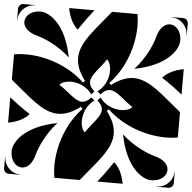

<svg xmlns="http://www.w3.org/2000/svg" viewBox="-63 -1063 1127 1127"><g transform="rotate(5 500.0 -500.0)"><path d="M0 -30C0 -13.4 13.4 0 30 0H98.8V-1.5C45.1 -1.5 1.5 -45.1 1.5 -98.8H0ZM35.1 -133.8C35.1 -77.5 68.1 -43.6 103 -43.6C137.4 -43.6 164.1 -76.2 175.5 -117.8C210.2 -243.5 289.5 -321.8 289.5 -321.8C99.5 -285.8 35.1 -188.4 35.1 -133.8ZM0 -901.3H1.5C1.5 -954.9 45.1 -998.5 98.8 -998.5V-1000H30C13.4 -1000 0 -986.6 0 -970ZM43.6 -897C43.6 -862.6 76.2 -835.9 117.8 -824.5C243.4 -789.8 321.8 -710.5 321.8 -710.5C285.8 -900.5 188.4 -964.9 133.8 -964.9C77.5 -964.9 43.6 -931.9 43.6 -897ZM901.2 -998.5C954.9 -998.5 998.5 -954.9 998.5 -901.3H1000V-970C1000 -986.6 986.6 -1000 970 -1000H901.2ZM710.5 -678.3C900.5 -714.3 964.9 -811.6 964.9 -866.2C964.9 -922.5 931.9 -956.4 897 -956.4C862.6 -956.4 835.9 -923.8 824.5 -882.3C789.8 -756.6 710.5 -678.3 710.5 -678.3ZM901.2 0H970C986.6 0 1000 -13.4 1000 -30V-98.8H998.5C998.5 -45.1 954.9 -1.5 901.2 -1.5ZM678.2 -289.5C714.2 -99.5 811.6 -35.1 866.2 -35.1C922.5 -35.1 956.4 -68.1 956.4 -103C956.4 -137.4 923.8 -164.1 882.2 -175.5C756.5 -210.2 678.2 -289.5 678.2 -289.5ZM280.7 -546.5C291.2 -559.5 311 -567.8 334.7 -569.8C338.6 -570.2 342.6 -570.4 346.6 -570.4C389.3 -570.4 440.6 -551.4 472.3 -506.6L488.7 -526.1C471.3 -541.4 458.5 -558.1 458.5 -579.4C458.5 -620.3 508 -660.1 546.6 -719.4C559.1 -708.8 567.1 -689 569.2 -665.3C569.6 -661.3 569.7 -657.2 569.7 -653C569.7 -610.4 551.3 -559.4 506.6 -527.7L526.1 -511.3C543.4 -531.1 559.3 -540 575 -541.3C576.5 -541.5 577.9 -541.5 579.3 -541.5C620.3 -541.5 660.1 -492 719.3 -453.4C708.8 -440.9 689 -432.9 665.3 -430.8C661.3 -430.4 657.2 -430.3 653 -430.3C610.4 -430.3 559.4 -448.7 527.7 -493.4L511.3 -473.9C528.7 -458.7 541.5 -442 541.5 -420.7C541.5 -379.7 492 -339.9 453.4 -280.7C440.9 -291.2 432.9 -311 430.8 -334.7C430.4 -338.7 430.3 -342.8 430.3 -347C430.3 -389.6 448.7 -440.6 493.4 -472.3L473.9 -488.7C456.7 -469.1 440.9 -460.3 425.4 -459C423.9 -458.8 422.5 -458.8 421 -458.8C380 -458.8 340 -508.9 280.7 -546.5ZM551.8 0H701.3C691.8 -52.2 671.3 -95.5 640 -122C611.3 -76.7 581.1 -36.6 551.8 0ZM298.7 -1000C308.2 -947.8 328.7 -904.5 360 -878C388.6 -923.3 418.9 -963.4 448.2 -1000ZM878 -640C923.3 -611.4 963.4 -581.1 1000 -551.8V-701.3C947.8 -691.8 904.5 -671.3 878 -640ZM0 -298.7C52.2 -308.2 95.5 -328.7 122 -360C76.7 -388.7 36.6 -418.9 0 -448.2ZM0 -551.8C114.6 -459.8 194.4 -376.3 287 -376.3C326.9 -376.3 369.1 -391.7 417.5 -428.5L428.5 -417.5C337 -322.6 292.7 -185.9 292.7 -70.4C292.7 -45.8 294.7 -22.1 298.7 0H448.2C540.2 -114.6 623.7 -194.4 623.7 -287.1C623.7 -326.9 608.3 -369.1 571.5 -417.5L582.5 -428.5C677.4 -337 814.1 -292.7 929.6 -292.7C954.2 -292.7 977.9 -294.7 1000 -298.7V-448.2C885.4 -540.2 805.6 -623.7 713 -623.7C673.1 -623.7 630.9 -608.3 582.5 -571.5L571.5 -582.5C663 -677.4 707.3 -814.1 707.3 -929.6C707.3 -954.3 705.3 -977.9 701.3 -1000H551.8C459.8 -885.4 376.3 -805.6 376.3 -713C376.3 -673.1 391.7 -630.9 428.5 -582.5L417.5 -571.5C322.6 -663 185.9 -707.3 70.4 -707.3C45.8 -707.3 22.1 -705.3 0 -701.3Z"/></g></svg>

Font: GlukFrames07
Style: Medium
Weight: 500
Monospace: yes
Designer: gluk
Foundry: gluk
Version: Version 1.00